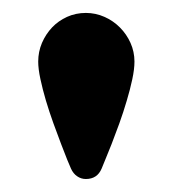

<svg xmlns="http://www.w3.org/2000/svg" viewBox="-20 -730 267 297"><path d="M188 -634.8Q188 -623 184.6 -607.2Q181.2 -591.3 176 -574Q170.9 -556.6 164.6 -539.1Q158.2 -521.5 152.6 -507.1Q147 -492.7 142.6 -482.4Q138.2 -472.2 137.2 -469.2Q130.4 -453.1 112.8 -453.1Q105.5 -453.1 99.4 -457.3Q93.3 -461.4 89.8 -469.2Q88.4 -472.2 84.2 -482.4Q80.1 -492.7 74.5 -507.3Q68.8 -522 62.5 -539.6Q56.2 -557.1 51 -574.5Q45.9 -591.8 42.5 -607.7Q39.1 -623.5 39.1 -634.8Q39.1 -649.9 44.9 -663.6Q50.8 -677.2 60.5 -687.5Q70.3 -697.8 83.7 -703.9Q97.2 -710 112.8 -710Q127.9 -710 141.6 -703.9Q155.3 -697.8 165.5 -687.5Q175.8 -677.2 181.9 -663.6Q188 -649.9 188 -634.8Z"/></svg>

Font: Ribeye
Style: Regular
Weight: 400
Designer: Astigmatic (AOETI)
Foundry: Astigmatic (AOETI)
Version: Version 1.000